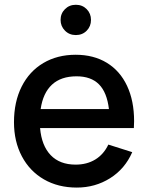

<svg xmlns="http://www.w3.org/2000/svg" viewBox="-20 -790 636 824"><path d="M152 -240.5Q158.5 -165 197.5 -124.2Q236.5 -83.5 304.5 -83.5Q353 -83.5 389 -105.5Q425 -127.5 445 -169.5L547.5 -137Q516.5 -65.5 452.5 -25.2Q388.5 15 309.5 15Q229.5 15 168.5 -20.2Q107.5 -55.5 73.8 -119.2Q40 -183 40 -265.5Q40 -353 73 -418.5Q106 -484 166 -519.5Q226 -555 304.5 -555Q382 -555 438.5 -520.5Q495 -486 525.2 -421.8Q555.5 -357.5 555.5 -270Q555.5 -260.5 554.5 -240.5ZM154.5 -322H447.5Q439 -393.5 404.8 -428Q370.5 -462.5 308.5 -462.5Q242 -462.5 203.2 -426.8Q164.5 -391 154.5 -322ZM240 -704.5Q240 -732 258.8 -750.8Q277.5 -769.5 305.5 -769.5Q333.5 -769.5 352 -750.8Q370.5 -732 370.5 -704.5Q370.5 -677 352 -658.2Q333.5 -639.5 305.5 -639.5Q277.5 -639.5 258.8 -658.5Q240 -677.5 240 -704.5Z"/></svg>

Font: Hauora SemiBold
Style: Regular
Weight: 600
Designer: Wayne Shih
Foundry: WCYS
Version: Version 1.001